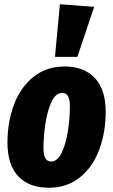

<svg xmlns="http://www.w3.org/2000/svg" viewBox="-20 -863 532 901"><path d="M15 -194Q15 -289 45 -370.5Q75 -452 136 -501.5Q197 -551 284 -551Q374 -551 425 -497Q476 -443 476 -338Q476 -243 446 -161.5Q416 -80 355.5 -31Q295 18 208 18Q117 18 66 -35.5Q15 -89 15 -194ZM308 -364Q308 -397 299 -412Q290 -427 272 -427Q241 -427 221.5 -384.5Q202 -342 193 -282.5Q184 -223 184 -169Q184 -135 193 -120Q202 -105 220 -105Q250 -105 270 -147.5Q290 -190 299 -250.5Q308 -311 308 -364ZM261 -843 422 -831 343 -596H238Z"/></svg>

Font: Fira Sans Extra Condensed ExtraBold
Style: Italic
Weight: 800
Width: 3
Italic angle: -8°
Designer: Carrois Corporate & Edenspiekermann AG
Foundry: Carrois Corporate GbR & Edenspiekermann AG
Version: Version 4.203